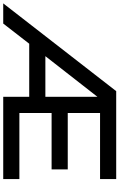

<svg xmlns="http://www.w3.org/2000/svg" viewBox="205 -945 740 1190"><g transform="rotate(90 575.0 -350.0)"><path d="M580.1 -161.1H251L126 0H1L544.9 -700.2H1089.8V-600.1H680.2V-399.9H1029.8V-299.8H680.2V-100.1H1089.8V0H580.1ZM580.1 -261.2V-584L328.1 -261.2Z"/></g></svg>

Font: Aldrich
Style: Regular
Weight: 400
Designer: Matthew Desmond
Foundry: Matthew Desmond
Version: Version 1.001 2011